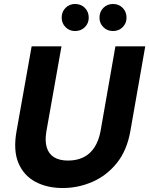

<svg xmlns="http://www.w3.org/2000/svg" viewBox="-20 -933 750 965"><path d="M295 12Q216 12 157.5 -19.5Q99 -51 72.5 -114Q46 -177 63 -273L139 -700H289L213 -272Q205 -225 215 -192Q225 -159 252 -142.5Q279 -126 322 -126Q366 -126 399.5 -142.5Q433 -159 454.5 -192Q476 -225 485 -272L560 -700H710L635 -273Q618 -177 567.5 -114Q517 -51 445.5 -19.5Q374 12 295 12ZM357 -777Q329 -777 309.5 -796.5Q290 -816 290 -844Q290 -874 309.5 -893.5Q329 -913 357 -913Q387 -913 406.5 -893.5Q426 -874 426 -844Q426 -816 406.5 -796.5Q387 -777 357 -777ZM548 -777Q519 -777 499.5 -796.5Q480 -816 480 -844Q480 -874 499.5 -893.5Q519 -913 548 -913Q577 -913 596.5 -893.5Q616 -874 616 -844Q616 -816 596.5 -796.5Q577 -777 548 -777Z"/></svg>

Font: DM Sans 9pt Black
Style: Italic
Weight: 900
Italic angle: -10°
Version: Version 4.004;gftools[0.9.30]